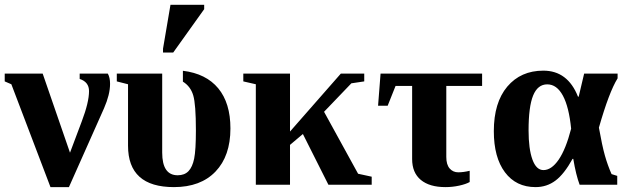

<svg xmlns="http://www.w3.org/2000/svg" viewBox="-21 -763 2582 793"><path d="M187.5 9.8 25.9 -415 -1.5 -426.8V-459H155.3L268.1 -132.3L316.9 -262.2Q346.7 -340.8 346.7 -386.7Q346.7 -424.3 308.1 -437V-459H424.3Q433.6 -442.9 433.6 -416.5Q433.6 -373 408.7 -315.9L263.7 9.8Z M697.3 9.8Q507.8 9.8 507.8 -161.1V-415L461.4 -426.8V-459H648.9V-132.8Q648.9 -39.1 712.9 -39.1Q741.2 -39.1 757.6 -56.2Q773.9 -73.2 781 -108.2Q788.1 -143.1 788.1 -224.6Q788.1 -332 777.1 -369.1Q766.1 -406.2 734.4 -425.8V-470.7Q830.1 -459 880.4 -398.2Q930.7 -337.4 930.7 -232.4Q930.7 -118.7 869.1 -54.4Q807.6 9.8 697.3 9.8ZM652.3 -545.9V-562L683.1 -743.2H822.3V-725.1L694.3 -545.9Z M1483.4 -459V-426.8L1430.2 -418.9L1317.4 -301.3L1458 -45.4L1514.2 -33.2V0H1335.4L1230 -209.5L1176.8 -164.6V0H1035.6V-415L983.9 -426.8V-459H1176.8V-219.7L1386.7 -459Z M1612.8 -408.2 1580.1 -326.2H1540.5L1550.8 -459H1970.2V-408.2H1822.3V-114.7Q1822.3 -83 1836.2 -67.1Q1850.1 -51.3 1871.6 -51.3Q1892.6 -51.3 1918.9 -57.6V-11.2Q1903.3 -2.4 1875.5 3.7Q1847.7 9.8 1818.8 9.8Q1752.9 9.8 1717 -20Q1681.2 -49.8 1681.2 -106V-408.2Z M2190.9 9.8Q2110.4 9.8 2064.5 -51.5Q2018.6 -112.8 2018.6 -221.2Q2018.6 -339.4 2074.2 -405.3Q2129.9 -471.2 2223.1 -471.2Q2323.7 -471.2 2366.2 -363.8H2369.1L2391.6 -459H2529.8V-439.5Q2494.6 -382.8 2452.6 -235.8Q2465.8 -161.6 2477.3 -120.8Q2488.8 -80.1 2504.9 -43.9L2528.3 -36.6V0H2373Q2357.9 -40 2346.7 -106.9H2343.8Q2309.1 -43.9 2273.2 -17.1Q2237.3 9.8 2190.9 9.8ZM2239.3 -414.6Q2199.7 -414.6 2180.9 -368.4Q2162.1 -322.3 2162.1 -224.6Q2162.1 -147.9 2178 -104.2Q2193.8 -60.5 2223.6 -60.5Q2256.8 -60.5 2286.4 -103.5Q2315.9 -146.5 2337.9 -231.4Q2329.1 -320.8 2304 -367.7Q2278.8 -414.6 2239.3 -414.6Z"/></svg>

Font: Tinos
Style: Bold
Weight: 700
Designer: Steve Matteson
Foundry: Monotype Imaging Inc.
Version: Version 1.23